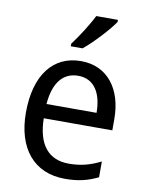

<svg xmlns="http://www.w3.org/2000/svg" viewBox="-87 -828 683 899"><g transform="rotate(10 255.0 -378.0)"><path d="M400 -756V-766H297C275 -721 236 -661 204 -618V-606H260C305 -642 375 -718 400 -756ZM264 -546C132 -546 51 -443 51 -264C51 -94 137 10 284 10C347 10 392 -1 441 -25V-100C391 -75 347 -63 290 -63C193 -63 140 -127 138 -252H464V-306C464 -447 391 -546 264 -546ZM263 -476C342 -476 377 -409 377 -320H139C147 -421 190 -476 263 -476Z"/></g></svg>

Font: Noto Sans Myanmar UI SemiCondensed
Style: Regular
Weight: 400
Width: 4
Designer: Monotype Design Team
Foundry: Monotype Imaging Inc.
Version: Version 2.103